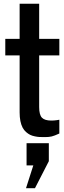

<svg xmlns="http://www.w3.org/2000/svg" viewBox="-20 -723 340 1027"><path d="M119.1 283.7 158.2 161.6H122.1V43H241.2V139.2L167 283.7ZM8.3 -426.8V-515.1H85V-703.1H189.5V-515.1H297.4V-426.8H189.5V-150.4Q189.5 -108.9 204.3 -93.5Q219.2 -78.1 254.4 -78.1Q268.6 -78.1 283 -80.1Q297.4 -82 297.4 -82.5V-8.8Q271 3.4 256.6 6.8Q242.2 10.3 221.4 10.3Q200.7 10.3 190.7 9.8Q180.7 9.3 166.3 6.3Q151.9 3.4 141.4 -1.7Q130.9 -6.8 119.6 -16.6Q108.4 -26.4 101.1 -40Q85 -71.3 85 -121.1V-426.8Z"/></svg>

Font: News Cycle
Style: Bold
Weight: 700
Version: Version 0.5.1